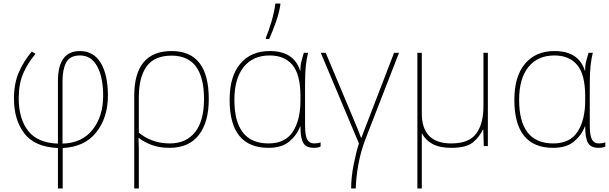

<svg xmlns="http://www.w3.org/2000/svg" viewBox="-20 -827 3448 1087"><path d="M160 -535Q114 -481 86.5 -417.5Q59 -354 59 -269Q59 -149 117.5 -72Q176 5 308 11V240H335V11Q460 5 525.5 -78.5Q591 -162 591 -286Q591 -403 550.5 -470.5Q510 -538 433 -538Q308 -538 308 -369V-14Q192 -18 139 -86.5Q86 -155 86 -271Q86 -353 111.5 -411.5Q137 -470 181 -522ZM433 -513Q497 -513 530.5 -451Q564 -389 564 -285Q564 -168 504 -92.5Q444 -17 334 -14V-370Q334 -434 355 -473.5Q376 -513 433 -513Z M952 -512Q1135 -512 1135 -266Q1135 -142 1084 -78.5Q1033 -15 942 -15Q888 -15 843.5 -31.5Q799 -48 766 -76V-276Q766 -390 810 -451Q854 -512 952 -512ZM1162 -266Q1162 -538 952 -538Q740 -538 740 -284V240H766V63Q766 34 766 10.5Q766 -13 764 -46H766Q795 -23 838.5 -6.5Q882 10 940 10Q1049 10 1105.5 -62.5Q1162 -135 1162 -266Z M1500 10Q1575 10 1618 -26Q1661 -62 1679 -111H1681Q1681 -46 1697 -18Q1713 10 1757 10Q1779 10 1795 3V-21Q1779 -15 1758 -15Q1732 -15 1719.5 -37Q1707 -59 1707 -119V-348Q1707 -416 1711.5 -455.5Q1716 -495 1724 -528H1700Q1693 -506 1686.5 -480Q1680 -454 1681 -427H1679Q1644 -538 1507 -538Q1401 -538 1340.5 -466.5Q1280 -395 1280 -262Q1280 10 1500 10ZM1500 -15Q1307 -15 1307 -262Q1307 -382 1359.5 -447.5Q1412 -513 1507 -513Q1590 -513 1635.5 -459.5Q1681 -406 1681 -281V-258Q1681 -148 1638 -81.5Q1595 -15 1500 -15ZM1485 -606H1504Q1521 -644 1540.5 -698Q1560 -752 1567 -798V-807H1539Q1533 -759 1517 -705Q1501 -651 1485 -613Z M2239 -528H2211L2062 -141Q2052 -115 2043.5 -93.5Q2035 -72 2026 -47H2024Q2014 -75 2005.5 -95Q1997 -115 1986 -142L1824 -528H1796L2012 -15Q1997 32 1982.5 103.5Q1968 175 1968 240H1994Q1996 176 2009 103.5Q2022 31 2050 -42Z M2368 -71H2370Q2388 -34 2428.5 -12Q2469 10 2535 10Q2620 10 2657.5 -21Q2695 -52 2714 -94H2716L2719 0H2742V-528H2717V-227Q2717 -126 2676 -70.5Q2635 -15 2535 -15Q2368 -15 2368 -185V-528H2343V240H2368Z M3112 10Q3187 10 3230 -26Q3273 -62 3291 -111H3293Q3293 -46 3309 -18Q3325 10 3369 10Q3391 10 3407 3V-21Q3391 -15 3370 -15Q3344 -15 3331.5 -37Q3319 -59 3319 -119V-348Q3319 -416 3323.5 -455.5Q3328 -495 3336 -528H3312Q3305 -506 3298.5 -480Q3292 -454 3293 -427H3291Q3256 -538 3119 -538Q3013 -538 2952.5 -466.5Q2892 -395 2892 -262Q2892 10 3112 10ZM3112 -15Q2919 -15 2919 -262Q2919 -382 2971.5 -447.5Q3024 -513 3119 -513Q3202 -513 3247.5 -459.5Q3293 -406 3293 -281V-258Q3293 -148 3250 -81.5Q3207 -15 3112 -15Z"/></svg>

Font: Noto Sans UI Thin
Style: Regular
Weight: 250
Designer: Monotype Design Team
Foundry: Monotype Imaging Inc.
Version: Version 1.901